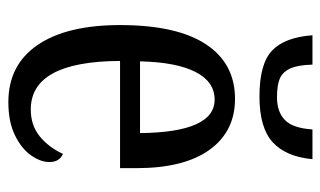

<svg xmlns="http://www.w3.org/2000/svg" viewBox="-178 -598 786 471"><g transform="rotate(90 215.5 -363.0)"><path d="M42 -264Q42 -403 89 -474.5Q136 -546 223 -546Q303 -546 348 -483.5Q393 -421 393 -304V-264H130Q131 -45 249 -45Q288 -45 315 -67Q342 -89 358 -124Q378 -115 378 -91Q378 -69 361.5 -45.5Q345 -22 312 -6Q279 10 231 10Q140 10 91 -61.5Q42 -133 42 -264ZM307 -313Q305 -496 225 -496Q181 -496 157 -449Q133 -402 131 -313ZM67 -736H139Q140 -700 148.5 -681.5Q157 -663 173 -656Q189 -649 219 -649Q255 -649 275 -668.5Q295 -688 298 -736H371Q365 -671 329.5 -638.5Q294 -606 217 -606Q137 -606 104.5 -637Q72 -668 67 -736Z"/></g></svg>

Font: Noto Serif Cond
Style: Regular
Weight: 400
Width: 3
Designer: Monotype Design Team
Foundry: Monotype Imaging Inc.
Version: Version 1.001